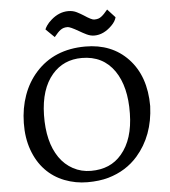

<svg xmlns="http://www.w3.org/2000/svg" viewBox="-62 -1018 959 1081"><g transform="rotate(-5 417.0 -477.5)"><path d="M161.1 -637.7Q265.6 -754.9 442.4 -754.9Q591.3 -754.9 683.1 -658.2Q777.3 -558.6 777.3 -389.2Q771 -222.2 674.3 -111.3Q608.9 -36.6 507.3 -7.3Q456.1 7.3 388.9 7.3Q321.8 7.3 259.5 -16.8Q197.3 -41 152.6 -87.9Q107.9 -134.8 83.3 -203.1Q58.6 -271.5 60.1 -355.7Q61.5 -439.9 87.2 -511.7Q112.8 -583.5 161.1 -637.7ZM587.9 -129.9Q657.7 -211.9 659.7 -357.9Q662.6 -509.3 601.1 -599.1Q536.6 -692.4 417 -692.4Q313.5 -692.4 249.5 -618.2Q180.2 -538.1 177.2 -391.1Q174.3 -238.8 236.3 -148.9Q267.1 -104.5 313.2 -79.6Q359.4 -54.7 414.3 -54.7Q469.2 -54.7 512.5 -73.2Q555.7 -91.8 587.9 -129.9ZM227.5 -870.1Q229 -876.5 239 -891.6Q249 -906.7 267.1 -922.4Q312 -961.9 364.3 -961.9Q390.6 -961.9 411.9 -951.2Q433.1 -940.4 449.7 -929.7Q491.2 -901.9 505.4 -901.9Q519.5 -901.9 528.8 -904.8Q538.1 -907.7 546.4 -914.1Q561.5 -925.3 583 -951.7L626.5 -904.3Q621.1 -881.3 598.6 -858.9Q551.8 -812 499 -812Q477.1 -812 455.1 -822.8Q433.1 -833.5 414.6 -844.7Q366.2 -872.6 352.5 -872.6Q338.9 -872.6 329.8 -869.6Q320.8 -866.7 312 -860.4Q298.3 -850.6 275.9 -822.8Z"/></g></svg>

Font: HeadlandOne
Style: Regular
Weight: 400
Designer: Gary Lonergan
Foundry: Sorkin Type Co.
Version: Version 1.002